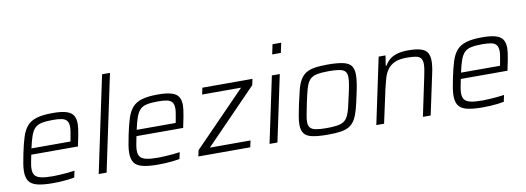

<svg xmlns="http://www.w3.org/2000/svg" viewBox="-59 -1098 4004 1461"><g transform="rotate(-10 1943.0 -367.5)"><path d="M253 8Q178 8 133 -3.5Q88 -15 69.5 -42.5Q51 -70 51 -117Q51 -143 56.5 -177.5Q62 -212 71 -254Q86 -327 102 -377.5Q118 -428 145 -459Q172 -490 219 -504Q266 -518 342 -518Q409 -518 447 -506.5Q485 -495 501 -470.5Q517 -446 517 -403Q517 -391 514 -367.5Q511 -344 505.5 -315Q500 -286 493 -255L489 -234H128Q121 -200 116 -173Q111 -146 111 -127Q111 -94 125 -76.5Q139 -59 172 -51.5Q205 -44 262 -44Q287 -44 317.5 -46Q348 -48 377.5 -50.5Q407 -53 431 -57L420 -6Q400 -2 372 1.5Q344 5 313 6.5Q282 8 253 8ZM138 -281H439L443 -299Q448 -328 452 -350.5Q456 -373 456 -389Q456 -423 443 -439Q430 -455 404 -460.5Q378 -466 336 -466Q283 -466 249.5 -459Q216 -452 196.5 -432.5Q177 -413 164 -377Q151 -341 138 -281Z M608 0 765 -743H826L669 0Z M1066 8Q991 8 946 -3.5Q901 -15 882.5 -42.5Q864 -70 864 -117Q864 -143 869.5 -177.5Q875 -212 884 -254Q899 -327 915 -377.5Q931 -428 958 -459Q985 -490 1032 -504Q1079 -518 1155 -518Q1222 -518 1260 -506.5Q1298 -495 1314 -470.5Q1330 -446 1330 -403Q1330 -391 1327 -367.5Q1324 -344 1318.5 -315Q1313 -286 1306 -255L1302 -234H941Q934 -200 929 -173Q924 -146 924 -127Q924 -94 938 -76.5Q952 -59 985 -51.5Q1018 -44 1075 -44Q1100 -44 1130.5 -46Q1161 -48 1190.5 -50.5Q1220 -53 1244 -57L1233 -6Q1213 -2 1185 1.5Q1157 5 1126 6.5Q1095 8 1066 8ZM951 -281H1252L1256 -299Q1261 -328 1265 -350.5Q1269 -373 1269 -389Q1269 -423 1256 -439Q1243 -455 1217 -460.5Q1191 -466 1149 -466Q1096 -466 1062.5 -459Q1029 -452 1009.5 -432.5Q990 -413 977 -377Q964 -341 951 -281Z M1378 0 1388 -47 1789 -459H1488L1499 -510H1886L1876 -463L1476 -51H1790L1779 0Z M2066 -667 2082 -743H2149L2133 -667ZM1928 0 2036 -510H2097L1989 0Z M2380 8Q2303 8 2258.5 -1.5Q2214 -11 2195.5 -36Q2177 -61 2177 -105Q2177 -132 2183.5 -169Q2190 -206 2200 -254Q2214 -319 2225.5 -364.5Q2237 -410 2254.5 -440Q2272 -470 2298 -487Q2324 -504 2364.5 -511Q2405 -518 2466 -518Q2543 -518 2587 -508Q2631 -498 2649 -473.5Q2667 -449 2667 -404Q2667 -377 2661.5 -339.5Q2656 -302 2645 -254Q2632 -190 2619.5 -144.5Q2607 -99 2590 -69Q2573 -39 2547 -22Q2521 -5 2480.5 1.5Q2440 8 2380 8ZM2378 -43Q2426 -43 2458 -48Q2490 -53 2509.5 -65.5Q2529 -78 2541.5 -102Q2554 -126 2563.5 -163.5Q2573 -201 2584 -254Q2595 -301 2601 -335.5Q2607 -370 2607 -394Q2607 -424 2594.5 -439.5Q2582 -455 2551.5 -461Q2521 -467 2468 -467Q2408 -467 2372.5 -459Q2337 -451 2318 -428.5Q2299 -406 2287 -364Q2275 -322 2261 -254Q2252 -207 2245 -173Q2238 -139 2238 -115Q2238 -86 2251 -70.5Q2264 -55 2294.5 -49Q2325 -43 2378 -43Z M2753 0 2861 -510H2914L2902 -432H2908Q2922 -457 2943.5 -476Q2965 -495 3000.5 -506.5Q3036 -518 3091 -518Q3153 -518 3188.5 -506.5Q3224 -495 3238 -471Q3252 -447 3252 -408Q3252 -389 3249 -365Q3246 -341 3240 -314L3173 0H3113L3177 -304Q3183 -332 3186.5 -355Q3190 -378 3190 -394Q3190 -424 3178 -439.5Q3166 -455 3139.5 -460Q3113 -465 3070 -465Q3011 -465 2975.5 -448.5Q2940 -432 2920 -403.5Q2900 -375 2889.5 -338.5Q2879 -302 2870 -263L2813 0Z M3572 8Q3497 8 3452 -3.5Q3407 -15 3388.5 -42.5Q3370 -70 3370 -117Q3370 -143 3375.5 -177.5Q3381 -212 3390 -254Q3405 -327 3421 -377.5Q3437 -428 3464 -459Q3491 -490 3538 -504Q3585 -518 3661 -518Q3728 -518 3766 -506.5Q3804 -495 3820 -470.5Q3836 -446 3836 -403Q3836 -391 3833 -367.5Q3830 -344 3824.5 -315Q3819 -286 3812 -255L3808 -234H3447Q3440 -200 3435 -173Q3430 -146 3430 -127Q3430 -94 3444 -76.5Q3458 -59 3491 -51.5Q3524 -44 3581 -44Q3606 -44 3636.5 -46Q3667 -48 3696.5 -50.5Q3726 -53 3750 -57L3739 -6Q3719 -2 3691 1.5Q3663 5 3632 6.5Q3601 8 3572 8ZM3457 -281H3758L3762 -299Q3767 -328 3771 -350.5Q3775 -373 3775 -389Q3775 -423 3762 -439Q3749 -455 3723 -460.5Q3697 -466 3655 -466Q3602 -466 3568.5 -459Q3535 -452 3515.5 -432.5Q3496 -413 3483 -377Q3470 -341 3457 -281Z"/></g></svg>

Font: Saira Thin Light
Style: Italic
Weight: 300
Italic angle: -12°
Version: Version 1.101